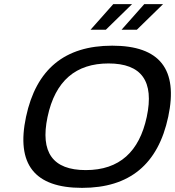

<svg xmlns="http://www.w3.org/2000/svg" viewBox="-20 -900 847 929"><path d="M377 9C147 9 57 -105 106 -335C155 -565 293 -679 523 -679C753 -679 843 -565 794 -335C745 -105 607 9 377 9ZM210 -334C174 -163 235 -77 395 -77C559 -77 654 -167 690 -334C727 -507 665 -593 505 -593C348 -593 247 -510 210 -334ZM418 -756H492L619 -880H528ZM568 -756H642L769 -880H678Z"/></svg>

Font: LT Wave
Style: Italic
Weight: 400
Designer: Daniel Lyons
Version: Version 2.5 (Glyphs App)